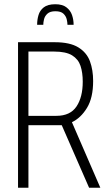

<svg xmlns="http://www.w3.org/2000/svg" viewBox="-20 -885 509 905"><path d="M65 0V-686H238Q310 -686 349.5 -661.5Q389 -637 404 -596Q419 -555 419 -503Q419 -424 390 -376.5Q361 -329 319 -309L453 0H400L271 -295H114V0ZM114 -339H246Q311 -339 340.5 -383Q370 -427 370 -500Q370 -543 359.5 -574.5Q349 -606 320 -624Q291 -642 235 -642H114ZM155 -768Q155 -792 161.5 -814Q168 -836 186.5 -850.5Q205 -865 241 -865Q274 -865 293 -850.5Q312 -836 319.5 -814Q327 -792 327 -768H298Q298 -779 294.5 -794Q291 -809 279 -820.5Q267 -832 241 -832Q216 -832 203.5 -820.5Q191 -809 187.5 -794Q184 -779 184 -768Z"/></svg>

Font: Archivo ExtraCondensed Thin
Style: Regular
Weight: 250
Width: 2
Designer: Hector Gatti
Foundry: Omnibus-Type
Version: Version 2.001